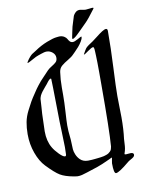

<svg xmlns="http://www.w3.org/2000/svg" viewBox="-98 -982 790 1050"><g transform="rotate(-10 297.0 -457.0)"><path d="M452.1 -909.2Q457 -909.2 470.7 -911.1Q484.4 -913.1 488.3 -913.1Q495.1 -913.1 495.1 -910.2L493.2 -906.2Q455.1 -854.5 435.5 -835.9Q430.7 -831.1 419.9 -820.3Q409.2 -809.6 400.4 -800.8Q391.6 -792 381.8 -782.7Q372.1 -773.4 364.7 -768.6Q357.4 -763.7 354.5 -763.7Q351.6 -763.7 351.6 -767.6Q351.6 -771.5 352.5 -774.4Q355.5 -788.1 358.4 -803.2Q361.3 -818.4 364.3 -830.1Q367.2 -841.8 372.1 -855.5Q374 -860.4 377 -871.1Q379.9 -881.8 381.8 -886.7Q383.8 -891.6 388.7 -897.9Q393.6 -904.3 400.4 -909.2Q408.2 -914.1 418 -914.1Q422.9 -914.1 434.1 -911.6Q445.3 -909.2 452.1 -909.2ZM201.2 -138.7Q207 -138.7 208 -147.5Q209 -156.2 209 -185.5V-191.4Q209 -218.8 206.5 -277.8Q204.1 -336.9 204.1 -369.1Q201.2 -567.4 200.2 -569.3Q199.2 -571.3 197.3 -571.3Q193.4 -571.3 187.5 -565.4Q181.6 -559.6 170.9 -544.9L159.2 -531.2Q156.2 -527.3 150.4 -520.5Q144.5 -513.7 142.1 -510.3Q139.6 -506.8 135.3 -500.5Q130.9 -494.1 128.9 -489.3Q127 -484.4 125 -478Q123 -471.7 123 -463.9Q122.1 -444.3 120.6 -423.8Q119.1 -403.3 118.2 -389.6Q117.2 -376 117.2 -357.4Q117.2 -345.7 116.2 -324.2Q115.2 -302.7 115.2 -292Q115.2 -238.3 137.7 -200.2Q148.4 -181.6 169.4 -160.2Q190.4 -138.7 201.2 -138.7ZM557.6 -93.8Q574.2 -93.8 574.2 -82Q574.2 -75.2 567.9 -69.8Q561.5 -64.5 550.3 -58.6Q539.1 -52.7 534.2 -47.9Q476.6 0 460 0Q447.3 0 447.3 -56.6Q447.3 -61.5 449.7 -71.8Q452.1 -82 452.1 -85Q452.1 -87.9 450.2 -87.9L436.5 -81.1Q422.9 -74.2 393.6 -62Q364.3 -49.8 331.1 -40Q321.3 -37.1 304.2 -31.2Q287.1 -25.4 274.9 -22.5Q262.7 -19.5 250 -19.5Q246.1 -19.5 238.3 -21Q230.5 -22.5 228.5 -22.5Q180.7 -31.2 154.8 -46.9Q128.9 -62.5 85 -108.4Q56.6 -137.7 38.6 -187.5Q20.5 -237.3 20.5 -293Q20.5 -329.1 26.4 -359.9Q32.2 -390.6 48.3 -421.9Q64.5 -453.1 71.8 -466.3Q79.1 -479.5 101.6 -512.7Q112.3 -529.3 124 -544.4Q135.7 -559.6 142.6 -567.4Q149.4 -575.2 167 -593.3Q184.6 -611.3 191.4 -619.1Q200.2 -627.9 215.8 -637.2Q231.4 -646.5 239.7 -654.8Q248 -663.1 248 -678.7Q248 -696.3 233.4 -708.5Q218.8 -720.7 201.2 -720.7Q194.3 -720.7 186.5 -718.8Q178.7 -716.8 168.9 -713.4Q159.2 -710 153.3 -708Q142.6 -705.1 117.7 -690.9Q92.8 -676.8 88.9 -676.8Q87.9 -676.8 87.9 -678.7Q87.9 -680.7 89.8 -683.6Q98.6 -698.2 107.4 -708Q116.2 -717.8 121.1 -721.2Q126 -724.6 143.6 -735.4Q177.7 -758.8 212.9 -772.5Q248 -786.1 265.6 -788.1L283.2 -790Q299.8 -790 310.5 -783.2Q321.3 -776.4 325.2 -768.6Q329.1 -760.7 335.4 -753.9Q341.8 -747.1 351.6 -747.1Q361.3 -747.1 380.4 -757.8Q399.4 -768.6 401.4 -768.6Q403.3 -768.6 403.3 -766.6Q403.3 -755.9 394 -741.2Q384.8 -726.6 375 -715.3Q365.2 -704.1 353.5 -692.4L341.8 -680.7Q330.1 -668 308.1 -655.3Q286.1 -642.6 272 -630.4Q257.8 -618.2 254.9 -597.7Q249 -557.6 249 -511.7V-471.7Q249 -429.7 245.6 -377Q242.2 -324.2 242.2 -302.7Q242.2 -271.5 246.1 -240.2Q248 -226.6 248.5 -204.1Q249 -181.6 250 -168.9Q251 -156.2 257.8 -139.6Q264.6 -123 277.3 -110.4Q293.9 -93.8 321.3 -93.8Q335 -93.8 342.8 -94.7Q347.7 -94.7 359.4 -96.2Q371.1 -97.7 377 -98.1Q382.8 -98.6 393.6 -100.1Q404.3 -101.6 410.2 -103Q416 -104.5 424.3 -107.4Q432.6 -110.4 437.5 -113.8Q442.4 -117.2 447.3 -122.1Q452.1 -127 454.6 -133.8Q457 -140.6 458 -148.4Q464.8 -234.4 464.8 -491.2Q464.8 -530.3 464.8 -560.1Q464.8 -589.8 464.4 -611.8Q463.9 -633.8 463.4 -648.9Q462.9 -664.1 462.4 -673.8Q461.9 -683.6 461.4 -689Q460.9 -694.3 459.5 -696.8Q458 -699.2 457.5 -699.7Q457 -700.2 455.1 -700.2Q447.3 -700.2 425.8 -684.6Q404.3 -668.9 401.4 -668.9Q399.4 -668.9 399.4 -670.9Q399.4 -671.9 400.4 -671.9Q401.4 -672.9 401.4 -673.8Q405.3 -681.6 409.7 -688.5Q414.1 -695.3 416.5 -699.2Q418.9 -703.1 425.8 -709Q432.6 -714.8 434.6 -715.8Q436.5 -716.8 446.3 -723.6Q456.1 -730.5 458 -731.4Q465.8 -736.3 485.4 -752Q504.9 -767.6 519.5 -776.9Q534.2 -786.1 542 -786.1Q550.8 -786.1 550.8 -773.4Q550.8 -677.7 545.4 -569.3Q540 -460.9 540 -414.1Q540 -391.6 541 -352.5Q542 -313.5 542 -294.9Q542 -226.6 535.2 -176.8Q534.2 -166 533.7 -150.9Q533.2 -135.7 531.2 -124Q529.3 -112.3 524.4 -98.6Q524.4 -97.7 524.4 -97.7L523.4 -95.7Q523.4 -91.8 531.2 -91.8Q534.2 -91.8 543.5 -92.8Q552.7 -93.8 557.6 -93.8Z"/></g></svg>

Font: Isabella
Style: Medium
Weight: 500
Designer: John Stracke
Version: Version 001.202